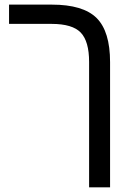

<svg xmlns="http://www.w3.org/2000/svg" viewBox="-20 -619 574 827"><path d="M454.1 -351.1V188H363.8V-352.1Q363.8 -440.9 327.9 -478.5Q292 -516.1 202.1 -516.1H19V-599.1H203.1Q337.9 -599.1 396 -541.5Q454.1 -483.9 454.1 -351.1Z"/></svg>

Font: Arimo
Style: Regular
Weight: 400
Designer: Steve Matteson
Foundry: Monotype Imaging Inc.
Version: Version 1.33